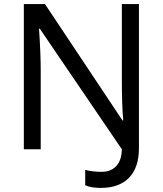

<svg xmlns="http://www.w3.org/2000/svg" viewBox="-20 -734 800 944"><path d="M475.1 189.9Q427.2 189.9 398.9 176.8V101.1Q433.6 110.8 479.5 110.8Q525.4 110.8 551.8 82.3Q578.1 53.7 579.1 0L175.8 -592.8H171.9Q180.2 -468.3 180.2 -387.2V0H97.2V-713.9H201.2L582 -142.1H585.9Q579.1 -217.3 579.1 -341.8V-713.9H663.1V-5.9Q663.1 89.8 614.5 139.9Q565.9 189.9 475.1 189.9Z"/></svg>

Font: NotoSans
Style: Regular
Weight: 400
Designer: Monotype Design team
Foundry: Monotype Imaging Inc.
Version: Version 1.04